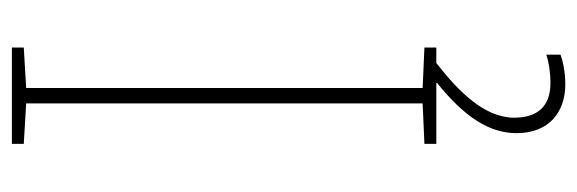

<svg xmlns="http://www.w3.org/2000/svg" viewBox="-344 -410 971 323"><g transform="rotate(-90 141.5 -248.5)"><path d="M105 131C105 80 151 36 197 0H223V-20L155 -23V-690L223 -694V-714H61V-694L129 -690V-23L61 -20V0H165C105 48 79 90 79 135C79 190 115 217 161 217C182 217 200 213 211 209V185C200 189 182 192 163 192C124 192 105 170 105 131Z"/></g></svg>

Font: Noto Sans Thai Looped Thin
Style: Regular
Weight: 100
Designer: Sasikarn Vongin, Ben Mitchell
Foundry: The Fontpad Ltd
Version: Version 1.001